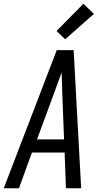

<svg xmlns="http://www.w3.org/2000/svg" viewBox="-32 -1002 552 1022"><path d="M-12 0 270 -735H360L400 0H319L312 -190H138L69 0ZM309 -260 300 -490Q299 -522 298 -553.5Q297 -585 296 -616Q285 -585 273 -553.5Q261 -522 250 -490L165 -260ZM315 -793 269 -837 412 -982 468 -928Z"/></svg>

Font: Iosevka SS18
Style: Italic
Weight: 400
Italic angle: -9°
Monospace: yes
Designer: Belleve Invis
Foundry: Belleve Invis
Version: Version 25.1.1; ttfautohint (v1.8.4)